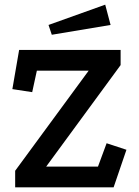

<svg xmlns="http://www.w3.org/2000/svg" viewBox="-20 -803 595 823"><path d="M62 -589H497V-524L178 -89H400L437 -189L522 -161L467 0H45V-71L360 -500H138L118 -408L33 -421ZM431 -783 454 -696 202 -654 188 -696Z"/></svg>

Font: Podkova SemiBold
Style: Regular
Weight: 600
Designer: Ilya Yudin
Foundry: Cyreal (www.cyreal.org)
Version: Version 2.103